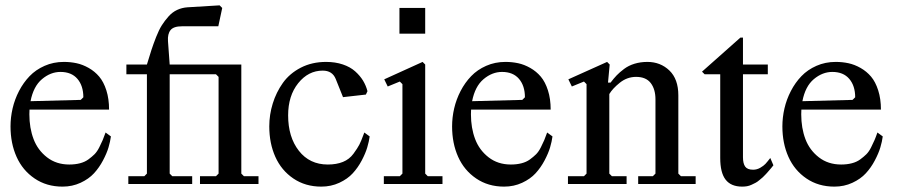

<svg xmlns="http://www.w3.org/2000/svg" viewBox="-20 -691 3373 721"><path d="M396.5 -178.7Q394 -159.7 387.5 -137.5Q380.9 -115.2 366.7 -88.4Q352.5 -61.5 333 -40.3Q313.5 -19 282.5 -4.6Q251.5 9.8 214.8 9.8Q154.8 9.8 109.9 -20.8Q64.9 -51.3 42.2 -102.1Q19.5 -152.8 19.5 -216.3Q19.5 -250 27.3 -283.9Q35.2 -317.9 51.5 -349.4Q67.9 -380.9 91.1 -405Q114.3 -429.2 147.5 -443.8Q180.7 -458.5 219.7 -458.5Q244.6 -458.5 267.6 -453.6Q290.5 -448.7 313.2 -435.8Q335.9 -422.9 352.5 -403.3Q369.1 -383.8 379.4 -351.8Q389.6 -319.8 389.6 -279.3H90.8Q90.3 -273.9 90.3 -261.7Q90.3 -210.4 106 -168.9Q121.6 -127.4 156.5 -100.3Q191.4 -73.2 240.2 -73.2Q262.2 -73.2 280.3 -77.9Q298.3 -82.5 311.8 -92.3Q325.2 -102.1 335 -111.8Q344.7 -121.6 352.8 -137.7Q360.8 -153.8 365.5 -164.6Q370.1 -175.3 376.5 -193.4ZM207 -420.9Q169.9 -420.9 137.7 -393.8Q105.5 -366.7 94.7 -311L283.2 -315.9L293 -325.7Q293 -368.7 270.8 -394.8Q248.5 -420.9 207 -420.9Z M531.7 -39.1V-412.1H454.6V-448.7H531.7Q541.5 -481.4 548.6 -503.2Q555.7 -524.9 566.2 -551.8Q576.7 -578.6 587.6 -595.9Q598.6 -613.3 613 -629.4Q627.4 -645.5 645.3 -653.8Q663.1 -662.1 684.1 -663.6L804.7 -670.9L814.5 -661.1L799.8 -592.3H663.6Q631.8 -592.3 620.4 -577.9Q608.9 -563.5 610.8 -536.6L617.2 -448.7H886.2V-39.1L896 -29.3H950.7V0H731V-29.3H791L800.8 -39.1V-402.3L791 -412.1H617.2V-39.1L627 -29.3H701.7V0H461.9V-29.3H522Z M1204.6 -458.5Q1239.3 -458.5 1267.3 -449Q1295.4 -439.5 1313.7 -423.1Q1332 -406.7 1343.3 -388.2Q1354.5 -369.6 1359.9 -348.6L1354 -335.9L1268.1 -326.2L1240.7 -394.5Q1228 -425.8 1191.9 -425.8Q1137.7 -425.8 1099.9 -378.7Q1062 -331.5 1062 -257.8Q1062 -176.3 1102.3 -124.8Q1142.6 -73.2 1210.9 -73.2Q1243.7 -73.2 1267.8 -83Q1292 -92.8 1307.4 -113.8Q1322.8 -134.8 1329.6 -148.2Q1336.4 -161.6 1345.7 -187Q1347.2 -191.4 1348.1 -193.4L1368.2 -178.7Q1365.7 -159.7 1359.1 -137.5Q1352.5 -115.2 1338.4 -88.4Q1324.2 -61.5 1304.7 -40.3Q1285.2 -19 1254.2 -4.6Q1223.1 9.8 1186.5 9.8Q1126.5 9.8 1081.5 -20.8Q1036.6 -51.3 1013.9 -102.1Q991.2 -152.8 991.2 -216.3Q991.2 -260.3 1004.2 -302.2Q1017.1 -344.2 1042.2 -379.6Q1067.4 -415 1109.4 -436.8Q1151.4 -458.5 1204.6 -458.5Z M1480 -564.5V-661.1H1576.7V-564.5ZM1491.2 -39.1V-375L1481.4 -384.8L1436 -366.2L1422.9 -393.1L1566.9 -458.5L1576.7 -448.7V-39.1L1586.4 -29.3H1641.6V0H1421.4V-29.3H1481.4Z M2054.7 -178.7Q2052.2 -159.7 2045.7 -137.5Q2039.1 -115.2 2024.9 -88.4Q2010.7 -61.5 1991.2 -40.3Q1971.7 -19 1940.7 -4.6Q1909.7 9.8 1873 9.8Q1813 9.8 1768.1 -20.8Q1723.1 -51.3 1700.4 -102.1Q1677.7 -152.8 1677.7 -216.3Q1677.7 -250 1685.5 -283.9Q1693.4 -317.9 1709.7 -349.4Q1726.1 -380.9 1749.3 -405Q1772.5 -429.2 1805.7 -443.8Q1838.9 -458.5 1877.9 -458.5Q1902.8 -458.5 1925.8 -453.6Q1948.7 -448.7 1971.4 -435.8Q1994.1 -422.9 2010.7 -403.3Q2027.3 -383.8 2037.6 -351.8Q2047.9 -319.8 2047.9 -279.3H1749Q1748.5 -273.9 1748.5 -261.7Q1748.5 -210.4 1764.2 -168.9Q1779.8 -127.4 1814.7 -100.3Q1849.6 -73.2 1898.4 -73.2Q1920.4 -73.2 1938.5 -77.9Q1956.5 -82.5 1970 -92.3Q1983.4 -102.1 1993.2 -111.8Q2002.9 -121.6 2011 -137.7Q2019 -153.8 2023.7 -164.6Q2028.3 -175.3 2034.7 -193.4ZM1865.2 -420.9Q1828.1 -420.9 1795.9 -393.8Q1763.7 -366.7 1752.9 -311L1941.4 -315.9L1951.2 -325.7Q1951.2 -368.7 1929 -394.8Q1906.7 -420.9 1865.2 -420.9Z M2182.6 -39.1V-375L2172.9 -384.8L2127.4 -366.2L2114.3 -393.1L2259.8 -458.5L2269.5 -448.7L2263.2 -380.9H2272.9Q2284.7 -396.5 2295.7 -408Q2306.6 -419.4 2323.5 -432.1Q2340.3 -444.8 2362.8 -451.7Q2385.3 -458.5 2411.1 -458.5Q2460 -458.5 2493.7 -426.3Q2527.3 -394 2527.3 -333V-39.1L2537.1 -29.3H2592.3V0H2376.5V-29.3H2431.6L2441.4 -39.1V-317.9Q2441.4 -356 2423.6 -379.2Q2405.8 -402.3 2368.7 -402.3Q2335 -402.3 2307.6 -380.4Q2280.3 -358.4 2268.1 -337.9V-39.1L2277.8 -29.3H2333V0H2112.8V-29.3H2172.9Z M2770 -549.8V-448.7H2863.3V-412.1H2770V-100.6Q2770 -77.1 2778.3 -65.4Q2786.6 -53.7 2808.1 -53.7Q2822.3 -53.7 2835 -61Q2847.7 -68.4 2854.2 -75.4Q2860.8 -82.5 2872.6 -97.7L2884.3 -70.3L2876.5 -60.5Q2868.7 -51.3 2866.7 -49.1Q2864.7 -46.9 2856.7 -37.8Q2848.6 -28.8 2844.5 -25.4Q2840.3 -22 2832 -14.9Q2823.7 -7.8 2817.4 -4.6Q2811 -1.5 2802.5 2.7Q2793.9 6.8 2785.2 8.3Q2776.4 9.8 2767.1 9.8Q2725.1 9.8 2704.8 -16.4Q2684.6 -42.5 2684.6 -97.7V-412.1H2626L2616.2 -421.9L2760.3 -549.8Z M3294.9 -178.7Q3292.5 -159.7 3285.9 -137.5Q3279.3 -115.2 3265.1 -88.4Q3251 -61.5 3231.4 -40.3Q3211.9 -19 3180.9 -4.6Q3149.9 9.8 3113.3 9.8Q3053.2 9.8 3008.3 -20.8Q2963.4 -51.3 2940.7 -102.1Q2918 -152.8 2918 -216.3Q2918 -250 2925.8 -283.9Q2933.6 -317.9 2950 -349.4Q2966.3 -380.9 2989.5 -405Q3012.7 -429.2 3045.9 -443.8Q3079.1 -458.5 3118.2 -458.5Q3143.1 -458.5 3166 -453.6Q3189 -448.7 3211.7 -435.8Q3234.4 -422.9 3251 -403.3Q3267.6 -383.8 3277.8 -351.8Q3288.1 -319.8 3288.1 -279.3H2989.3Q2988.8 -273.9 2988.8 -261.7Q2988.8 -210.4 3004.4 -168.9Q3020 -127.4 3054.9 -100.3Q3089.8 -73.2 3138.7 -73.2Q3160.6 -73.2 3178.7 -77.9Q3196.8 -82.5 3210.2 -92.3Q3223.6 -102.1 3233.4 -111.8Q3243.2 -121.6 3251.2 -137.7Q3259.3 -153.8 3263.9 -164.6Q3268.6 -175.3 3274.9 -193.4ZM3105.5 -420.9Q3068.4 -420.9 3036.1 -393.8Q3003.9 -366.7 2993.2 -311L3181.6 -315.9L3191.4 -325.7Q3191.4 -368.7 3169.2 -394.8Q3147 -420.9 3105.5 -420.9Z"/></svg>

Font: Happy Times at the IKOB
Style: Regular
Weight: 400
Designer: Lucas Le Bihan
Foundry: Lucas Le Bihan
Version: Version 1.000;PS 1.0;hotconv 1.0.88;makeotf.lib2.5.647800